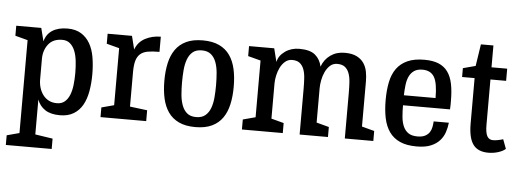

<svg xmlns="http://www.w3.org/2000/svg" viewBox="-53 -782 3102 1147"><g transform="rotate(5 1498.0 -208.0)"><path d="M13 157 88 137V-420L13 -440V-500H163L183 -421Q194 -465 229.5 -487.5Q265 -510 320 -510Q369 -510 402 -489.5Q435 -469 455 -434Q475 -399 483 -351.5Q491 -304 491 -250Q491 -196 482.5 -148.5Q474 -101 454.5 -66Q435 -31 401.5 -10.5Q368 10 319 10Q263 10 230 -12Q197 -34 183 -72V137L288 153V215H13ZM295 -440Q239 -440 211 -403.5Q183 -367 183 -316V-193Q183 -167 190 -143.5Q197 -120 211 -101Q225 -82 246 -71Q267 -60 295 -60Q323 -60 341.5 -75.5Q360 -91 370.5 -117Q381 -143 385 -177Q389 -211 389 -249Q389 -286 385 -321Q381 -356 370.5 -382Q360 -408 341.5 -424Q323 -440 295 -440Z M879 -419Q837 -419 809 -414Q781 -409 764 -394Q747 -379 739.5 -353Q732 -327 732 -285V-78L836 -65V0H562V-58L637 -78V-420L561 -440V-500H707L727 -420Q744 -466 786 -488Q828 -510 879 -510Z M1131 10Q1072 10 1032 -9Q992 -28 968 -62.5Q944 -97 933.5 -144.5Q923 -192 923 -250Q923 -308 933.5 -355.5Q944 -403 968 -437.5Q992 -472 1032 -491Q1072 -510 1131 -510Q1190 -510 1230 -491Q1270 -472 1294 -437.5Q1318 -403 1328.5 -355.5Q1339 -308 1339 -250Q1339 -192 1328.5 -144.5Q1318 -97 1294 -62.5Q1270 -28 1230 -9Q1190 10 1131 10ZM1131 -50Q1165 -50 1185.5 -67Q1206 -84 1216.5 -112.5Q1227 -141 1230 -176.5Q1233 -212 1233 -250Q1233 -287 1230 -323Q1227 -359 1216.5 -387.5Q1206 -416 1185.5 -433Q1165 -450 1131 -450Q1096 -450 1076 -433Q1056 -416 1045.5 -387.5Q1035 -359 1032 -323Q1029 -287 1029 -250Q1029 -212 1032 -176.5Q1035 -141 1045.5 -112.5Q1056 -84 1076 -67Q1096 -50 1131 -50Z M1410 -60 1485 -80V-420L1409 -440V-500H1560L1580 -420Q1588 -458 1624.5 -484Q1661 -510 1710 -510Q1775 -510 1805.5 -484Q1836 -458 1845 -415Q1861 -459 1897 -484.5Q1933 -510 1982 -510Q2026 -510 2053.5 -496.5Q2081 -483 2096.5 -460.5Q2112 -438 2117.5 -409.5Q2123 -381 2123 -351V-80L2198 -60V0H2027V-272Q2027 -308 2025 -338.5Q2023 -369 2014.5 -391.5Q2006 -414 1989.5 -427Q1973 -440 1944 -440Q1918 -440 1900.5 -424Q1883 -408 1872 -384.5Q1861 -361 1856 -334.5Q1851 -308 1851 -286V-80L1926 -60V0H1756V-272Q1756 -308 1754 -338.5Q1752 -369 1743.5 -391.5Q1735 -414 1718.5 -427Q1702 -440 1673 -440Q1649 -440 1631 -424.5Q1613 -409 1602 -386.5Q1591 -364 1585.5 -338.5Q1580 -313 1580 -292V-80L1655 -60V0H1410Z M2458 10Q2398 10 2358 -8Q2318 -26 2294 -60Q2270 -94 2260 -142Q2250 -190 2250 -250Q2250 -310 2260 -358.5Q2270 -407 2294.5 -440.5Q2319 -474 2359.5 -492Q2400 -510 2460 -510Q2511 -510 2545 -496Q2579 -482 2600 -453.5Q2621 -425 2630 -381.5Q2639 -338 2639 -279Q2639 -267 2639 -254.5Q2639 -242 2638 -228H2356Q2356 -191 2359 -158.5Q2362 -126 2372.5 -102Q2383 -78 2403 -64Q2423 -50 2458 -50Q2487 -50 2504.5 -59.5Q2522 -69 2531 -83.5Q2540 -98 2543 -115Q2546 -132 2547 -148H2638Q2635 -119 2625.5 -90.5Q2616 -62 2595.5 -39.5Q2575 -17 2542 -3.5Q2509 10 2458 10ZM2454 -450Q2423 -450 2404 -437Q2385 -424 2374.5 -402Q2364 -380 2360.5 -350.5Q2357 -321 2356 -288H2546Q2546 -378 2524.5 -414Q2503 -450 2454 -450Z M2693 -480 2768 -500 2788 -631H2863V-500H2957V-427H2863V-155Q2863 -109 2874 -88Q2885 -67 2910 -67Q2921 -67 2938 -70Q2955 -73 2970 -78L2991 -22Q2976 -8 2947.5 1Q2919 10 2888 10Q2825 10 2796.5 -29.5Q2768 -69 2768 -155V-427H2693Z"/></g></svg>

Font: Hermeneus One
Style: Regular
Weight: 400
Designer: Rodrigo Fuenzalida, Pablo Impallari
Foundry: Pablo Impallari, Rodrigo Fuenzalida
Version: Version 1.002; ttfautohint (v0.93) -l 8 -r 50 -G 200 -x 14 -